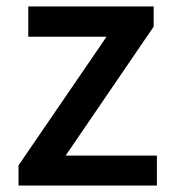

<svg xmlns="http://www.w3.org/2000/svg" viewBox="-20 -571 531 591"><path d="M37 0V-62L308 -458H67V-551H453V-489L182 -92H463V0Z"/></svg>

Font: Noto Sans TC Thin Medium
Style: Regular
Weight: 500
Version: Version 2.004-H2;hotconv 1.0.118;makeotfexe 2.5.65603